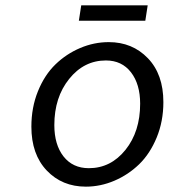

<svg xmlns="http://www.w3.org/2000/svg" viewBox="-20 -678 640 711"><path d="M272 -601.1 280.8 -658.2H526.9L518.1 -601.1ZM297.9 13.2Q210 13.2 153.1 -46.6Q96.2 -106.4 96.2 -209Q96.2 -280.3 120.6 -340.3Q145 -400.4 185.3 -439.5Q225.6 -478.5 276.9 -500.2Q328.1 -522 382.8 -522Q470.2 -522 527.6 -462.4Q585 -402.8 585 -299.8Q585 -229 560.3 -168.9Q535.6 -108.9 495.4 -69.8Q455.1 -30.8 403.6 -8.8Q352.1 13.2 297.9 13.2ZM309.1 -55.2Q390.1 -55.2 444.6 -123Q499 -190.9 499 -293.9Q499 -366.2 465.1 -410.2Q431.2 -454.1 372.1 -454.1Q291 -454.1 236.1 -385.7Q181.2 -317.4 181.2 -214.8Q181.2 -142.1 215.3 -98.6Q249.5 -55.2 309.1 -55.2Z"/></svg>

Font: Office Code Pro Italic
Style: Regular
Weight: 400
Italic angle: -9°
Designer: Nathan Rutzky & Paul D. Hunt
Foundry: Adobe Systems Incorporated
Version: Version 1.004;PS 001.004;hotconv 1.0.70;makeotf.lib2.5.58329